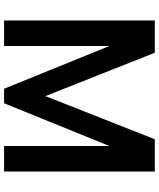

<svg xmlns="http://www.w3.org/2000/svg" viewBox="61 -838 777 939"><g transform="rotate(90 449.5 -368.5)"><path d="M80 0V-737H238L450 -202L661 -737H819V0H694V-515L485 0H414L205 -515V0Z"/></g></svg>

Font: Tomorrow Medium
Style: Regular
Weight: 500
Designer: Tony de Marco, Monica Rizzolli
Foundry: Just in Type
Version: Version 2.002